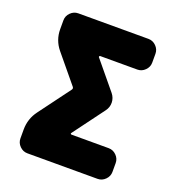

<svg xmlns="http://www.w3.org/2000/svg" viewBox="-133 -836 861 941"><g transform="rotate(20 298.0 -365.0)"><path d="M481 -730Q504 -730 521 -713Q538 -696 538 -673V-627Q538 -604 521 -587Q504 -570 481 -570H287Q285 -570 283.5 -567.5Q282 -565 283 -563L402 -419Q418 -399 418.5 -374.5Q419 -350 404 -330L283 -167Q281 -165 282.5 -162.5Q284 -160 287 -160H481Q504 -160 521 -143Q538 -126 538 -103V-57Q538 -34 521 -17Q504 0 481 0H115Q92 0 75 -17Q58 -34 58 -57V-103Q58 -160 92 -205L213 -368Q218 -375 213 -382L94 -526Q58 -570 58 -627V-673Q58 -696 75 -713Q92 -730 115 -730Z"/></g></svg>

Font: Rounded Mplus 1c Black
Style: Regular
Weight: 900
Version: Version 1.059.20150529